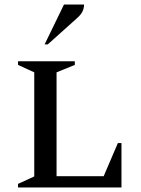

<svg xmlns="http://www.w3.org/2000/svg" viewBox="-20 -832 625 852"><path d="M60 0V-16L132 -49V-511L60 -544V-560H312V-544L231 -511V-50H440L503 -197H519V0ZM178 -635 264 -812H353Q353 -796 346 -781Q339 -766 318 -748L192 -635Z"/></svg>

Font: Spectral SC Medium
Style: Regular
Weight: 500
Designer: Jean-Baptiste Levee
Foundry: Production Type
Version: Version 2.001